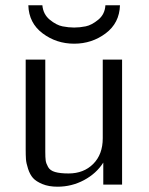

<svg xmlns="http://www.w3.org/2000/svg" viewBox="-20 -697 561 725"><path d="M87 -677H140Q143 -643 168 -622.5Q193 -602 216 -597.5Q239 -593 260 -593Q281 -593 303.5 -597.5Q326 -602 351 -622.5Q376 -643 378 -677H433Q431 -610 379 -571Q327 -532 260 -532Q193 -532 141 -571Q89 -610 87 -677ZM77 -133V-472H151V-124Q151 -102 152.5 -91Q154 -80 161.5 -66.5Q169 -53 188 -47.5Q207 -42 239 -42Q296 -42 332 -78Q368 -114 368 -175V-472H441V0H370V-83Q344 -42 297.5 -17Q251 8 197 8Q164 8 140 -2Q116 -12 104.5 -25Q93 -38 86 -59.5Q79 -81 78 -96Q77 -111 77 -133Z"/></svg>

Font: Coval
Style: ExtraLight
Weight: 250
Foundry: Context Ltd
Version: Version 001.000